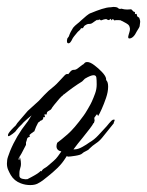

<svg xmlns="http://www.w3.org/2000/svg" viewBox="-31 -516 424 554"><path d="M298 -171Q301 -171 299 -166.5Q297 -162 297 -160L264 -119Q256 -109 246 -102.5Q236 -96 227 -87Q224 -83 217 -80Q210 -77 206 -73Q202 -69 186.5 -66.5Q171 -64 165 -64Q164 -64 162 -66L158 -60Q148 -44 134.5 -31Q121 -18 107 -7Q100 -1 92.5 4.5Q85 10 77 14Q69 18 56 18Q42 18 29 13Q10 6 0 -11Q-4 -18 -7.5 -26Q-11 -34 -11 -44Q-11 -55 -8 -63.5Q-5 -72 -2 -80Q16 -124 47 -163Q49 -165 52.5 -171Q56 -177 60 -183Q55 -179 48.5 -173.5Q42 -168 37 -163Q31 -156 27.5 -153Q24 -150 16 -140Q14 -136 5 -129.5Q-4 -123 -6 -123Q-9 -123 -7.5 -128.5Q-6 -134 10 -150Q13 -152 15 -155Q17 -158 19 -161L49 -196L81 -225Q86 -230 96.5 -241.5Q107 -253 126 -268Q131 -272 141.5 -283.5Q152 -295 156 -299Q161 -304 166 -302L170 -307Q176 -315 182 -314.5Q188 -314 195 -320L204 -327H205V-328Q210 -330 212.5 -333.5Q215 -337 221 -337Q229 -337 241 -328Q253 -319 263 -308.5Q273 -298 275 -290Q275 -288 275 -287Q275 -286 276 -284Q281 -279 281 -266Q281 -251 275 -233.5Q269 -216 262.5 -201.5Q256 -187 252 -181Q252 -181 250.5 -184.5Q249 -188 246 -183L241 -176L242 -168L240 -161H239Q236 -155 227.5 -144Q219 -133 207 -118Q201 -111 194 -102Q187 -93 181 -85H184Q194 -85 206.5 -92Q219 -99 227 -105Q241 -113 252.5 -125.5Q264 -138 277 -152Q281 -157 284 -160.5Q287 -164 291 -168Q294 -171 298 -171ZM134 -104Q145 -112 164 -128.5Q183 -145 210 -182Q214 -187 223 -202.5Q232 -218 234 -223Q239 -234 243.5 -246.5Q248 -259 248 -272Q248 -286 247 -292.5Q246 -299 239 -299Q231 -299 214 -289L206 -281Q180 -265 154 -244Q153 -243 151.5 -242.5Q150 -242 150 -240Q148 -240 140 -231Q132 -222 125 -213Q118 -204 118 -203Q116 -199 109.5 -196Q103 -193 104 -186H97L99 -178H94V-177Q94 -170 87 -168Q85 -166 85 -168Q84 -165 82.5 -164.5Q81 -164 79 -162L73 -150L68 -137Q67 -137 60.5 -132Q54 -127 54 -126L55 -121Q48 -120 47 -115Q46 -110 44 -105V-98L31 -73L25 -63Q24 -62 23 -59Q22 -56 23 -56V-55H25L26 -63Q28 -59 29 -50.5Q30 -42 29 -37Q28 -33 26.5 -27.5Q25 -22 25 -17V-9Q25 -2 34 0Q43 2 48 1Q50 0 59.5 -5Q69 -10 77.5 -15.5Q86 -21 85 -23L86 -22H89Q91 -27 98 -31Q105 -35 109 -39Q116 -45 123.5 -51.5Q131 -58 136 -65L146 -79Q132 -82 132 -94Q132 -98 134 -104ZM163 -404Q163 -405 165.5 -408Q168 -411 168 -412Q172 -424 180 -436Q185 -442 191.5 -447Q198 -452 203 -457Q211 -464 218.5 -470.5Q226 -477 233 -479Q247 -485 262.5 -490Q278 -495 288 -495Q290 -495 292 -495.5Q294 -496 296 -496Q307 -496 310 -492.5Q313 -489 320 -491Q322 -490 328.5 -489Q335 -488 345 -489Q348 -490 351 -486Q354 -482 356 -482Q360 -482 358 -475L361 -476H362Q364 -476 364 -472.5Q364 -469 367 -467L371 -465L370 -464H371Q372 -462 373 -457.5Q374 -453 373 -449Q372 -444 372 -441Q372 -438 364 -426Q354 -405 342 -405Q337 -405 340 -415Q341 -419 342.5 -423.5Q344 -428 344 -433Q344 -435 342 -441Q339 -446 333 -449Q327 -452 322 -455Q322 -455 321 -455.5Q320 -456 319 -456Q319 -458 309.5 -458Q300 -458 299 -457Q298 -458 296 -460Q294 -462 290 -457L289 -462L284 -458L285 -460L284 -459Q282 -457 279 -459Q279 -459 278.5 -459.5Q278 -460 278 -460Q277 -460 276.5 -460.5Q276 -461 275 -461L269 -460L260 -457Q260 -458 257.5 -459Q255 -460 255 -460L251 -457Q251 -459 250 -459Q249 -459 247 -457.5Q245 -456 243 -455L236 -450Q233 -448 231 -447.5Q229 -447 227 -447H225Q220 -447 212 -441Q208 -433 205.5 -434.5Q203 -436 200 -430Q199 -429 196 -426.5Q193 -424 190 -420Q188 -418 183 -411.5Q178 -405 178 -404Q172 -391 167 -391Q160 -391 163 -404Z"/></svg>

Font: Cherish
Style: Regular
Weight: 400
Designer: Robert E. Leuschke
Foundry: Robert E. Leuschke
Version: Version 1.005